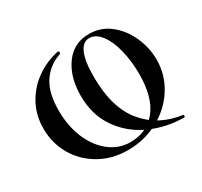

<svg xmlns="http://www.w3.org/2000/svg" viewBox="-109 -620 818 776"><g transform="rotate(-30 300.0 -231.5)"><path d="M313 -314Q313 -169 377.5 -91.5Q442 -14 550 0Q552 0 551.5 5.5Q551 11 549 11Q466 11 392.5 -22Q319 -55 274 -119.5Q229 -184 229 -273Q229 -361 270 -417.5Q311 -474 382 -474Q437 -474 479 -441Q521 -408 544.5 -355.5Q568 -303 568 -247Q568 -177 530.5 -117.5Q493 -58 428 -23Q363 12 286 12Q212 12 154 -21.5Q96 -55 64 -111Q32 -167 32 -234Q32 -297 60.5 -348Q89 -399 136 -431.5Q183 -464 238 -475Q242 -476 243 -469.5Q244 -463 240 -462Q185 -444 153.5 -396.5Q122 -349 122 -267Q122 -194 146.5 -136Q171 -78 214 -44.5Q257 -11 311 -11Q387 -11 432.5 -67Q478 -123 478 -233Q478 -291 465.5 -343Q453 -395 429 -427Q405 -459 374 -459Q345 -459 329 -423Q313 -387 313 -314Z"/></g></svg>

Font: Cormorant Unicase SemiBold
Style: Regular
Weight: 600
Designer: Christian Thalmann (Catharsis Fonts)
Foundry: Catharsis Fonts
Version: Version 4.000